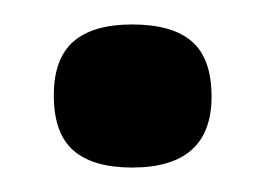

<svg xmlns="http://www.w3.org/2000/svg" viewBox="-20 -412 217 157"><path d="M88 -275Q56 -275 40 -289Q24 -303 24 -334Q24 -364 40 -378Q56 -392 88 -392Q121 -392 137 -378Q153 -364 153 -333Q153 -275 88 -275Z"/></svg>

Font: Bricolage Grotesque 16pt
Style: Regular
Weight: 400
Version: Version 1.001;gftools[0.9.33.dev8+g029e19f]